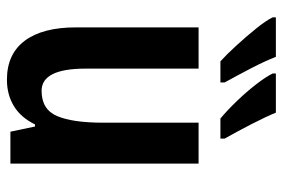

<svg xmlns="http://www.w3.org/2000/svg" viewBox="-151 -655 816 554"><g transform="rotate(90 257.0 -378.0)"><path d="M452 -543V0H360L345 -71H339Q319 -30 286 -10Q253 10 210 10Q136 10 97.5 -41.5Q59 -93 59 -189V-543H178V-217Q178 -90 242 -90Q296 -90 315 -135Q334 -180 334 -267V-543ZM305 -766Q316 -739 337.5 -697Q359 -655 380 -618V-606H322Q299 -625 272 -653Q245 -681 223 -709.5Q201 -738 192 -757V-766ZM144 -766Q157 -733 177 -694.5Q197 -656 218 -618V-606H157Q137 -624 111 -652.5Q85 -681 62 -709.5Q39 -738 30 -757V-766Z"/></g></svg>

Font: Avrile Sans Condensed SemiBold
Style: Regular
Weight: 600
Width: 3
Designer: Monotype Design Team
Foundry: Monotype Imaging Inc.
Version: Version 2.001;September 10, 2019;FontCreator 11.5.0.2425 64-